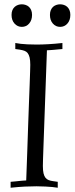

<svg xmlns="http://www.w3.org/2000/svg" viewBox="-20 -881 350 901"><path d="M29.8 -27.8Q42.5 -28.8 52.2 -29.8Q62 -30.8 70.3 -31.7Q78.6 -32.7 86.4 -33.2Q94.2 -33.7 103 -34.2Q105.5 -99.1 107.7 -162.6Q109.9 -226.1 111.8 -284.2Q113.8 -342.3 115.7 -392.6Q117.7 -442.9 119.1 -481.4Q120.6 -520 121.3 -544.9Q122.1 -569.8 122.1 -577.1Q122.1 -598.1 118.9 -611.3Q115.7 -624.5 109.6 -632.1Q103.5 -639.6 94.2 -642.8Q85 -646 73.2 -647.9L51.8 -650.9V-679.2Q62.5 -677.2 77.6 -675.3Q90.3 -673.8 108.6 -672.9Q127 -671.9 151.9 -671.9Q176.8 -671.9 206.8 -673.6Q236.8 -675.3 272.9 -679.2V-650.9Q260.3 -649.9 250.5 -648.9Q240.7 -647.9 232.7 -647.2Q224.6 -646.5 216.8 -646Q209 -645.5 200.2 -645Q197.8 -580.1 195.6 -516.4Q193.4 -452.6 191.2 -394.8Q189 -336.9 187.3 -286.4Q185.5 -235.8 184.1 -197.3Q182.6 -158.7 181.9 -133.8Q181.2 -108.9 181.2 -102.1Q181.2 -80.6 184.3 -67.4Q187.5 -54.2 193.6 -46.6Q199.7 -39.1 209 -35.6Q218.3 -32.2 230 -30.8L251 -27.8V0Q240.2 -1.5 225.1 -3.4Q212.4 -4.4 193.8 -5.6Q175.3 -6.8 150.9 -6.8Q126 -6.8 96.2 -5.4Q66.4 -3.9 29.8 0V-27.8ZM214.4 -811Q214.4 -824.2 218.5 -833.7Q222.7 -843.3 229.2 -849.1Q235.8 -855 244.6 -857.9Q253.4 -860.8 262.2 -860.8Q271 -860.8 279.8 -857.9Q288.6 -855 295.2 -849.1Q301.8 -843.3 305.9 -833.7Q310.1 -824.2 310.1 -811Q310.1 -786.1 296.4 -770.5Q282.7 -754.9 262.2 -754.9Q241.7 -754.9 228 -770.5Q214.4 -786.1 214.4 -811ZM34.2 -811Q34.2 -824.2 38.3 -833.7Q42.5 -843.3 49.3 -849.1Q56.2 -855 64.7 -857.9Q73.2 -860.8 82.5 -860.8Q91.3 -860.8 100.1 -857.9Q108.9 -855 115.5 -849.1Q122.1 -843.3 126.2 -833.7Q130.4 -824.2 130.4 -811Q130.4 -786.1 116.7 -770.5Q103 -754.9 82.5 -754.9Q62 -754.9 48.1 -770.5Q34.2 -786.1 34.2 -811Z"/></svg>

Font: Simonetta
Style: Regular
Weight: 400
Version: Version 1.004